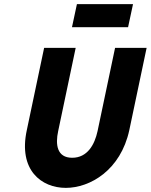

<svg xmlns="http://www.w3.org/2000/svg" viewBox="-20 -902 731 931"><path d="M194 -670 110 -271C68 -77 181 9 299 9C417 9 565 -77 607 -271L691 -670H538L453 -266C439 -201 404 -137 330 -137C256 -137 248 -201 262 -266L347 -670ZM329 -770H601L625 -882H353Z"/></svg>

Font: LT Wave Mono Black
Style: Italic
Weight: 900
Designer: Daniel Lyons
Version: Version 2.5 (Glyphs App)